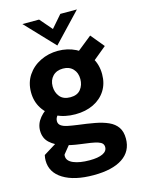

<svg xmlns="http://www.w3.org/2000/svg" viewBox="-133 -774 789 1064"><g transform="rotate(-15 261.0 -241.5)"><path d="M269.2 214.2Q159 214.2 95.5 174.9Q32 135.6 32 67.2Q32 61 32.8 52.7Q33.6 44.4 35.6 36.2L174.2 -49.8L205 -15.4L142.2 62Q141.2 64.8 141.2 66.9Q141.2 69 141.2 71.4Q141.2 98.8 176.3 113.8Q211.4 128.8 269.2 128.8Q317.6 128.8 344 116.3Q370.4 103.8 370.4 80.2Q370.4 67.4 363.1 59.4Q355.8 51.4 339.7 46.2Q323.6 41 298.2 36.9Q272.8 32.8 236.8 28.4Q191.2 22.6 147.2 9.3Q103.2 -4 74.2 -30.5Q45.2 -57 45.2 -101Q45.2 -140.2 72.1 -172.8Q99 -205.4 143.2 -226.2L202.6 -178Q176.4 -173.6 162.7 -159.8Q149 -146 149 -127.2Q149 -111.2 161.9 -101.6Q174.8 -92 198.8 -87Q222.8 -82 255.8 -77.6Q307.4 -71.2 350.9 -63.2Q394.4 -55.2 426.6 -40.7Q458.8 -26.2 476.2 -1.1Q493.6 24 493.6 64.2Q493.6 137 435.2 175.6Q376.8 214.2 269.2 214.2ZM259 -137.8Q197.2 -137.8 150.5 -161.3Q103.8 -184.8 77.8 -225.6Q51.8 -266.4 51.8 -318.8Q51.8 -374.4 79.4 -415.7Q107 -457 153.5 -479.9Q200 -502.8 254.8 -502.8Q309.2 -502.8 355.5 -479.9Q401.8 -457 430.2 -414.6Q458.6 -372.2 458.6 -314.6Q458.6 -261.2 433.4 -221.4Q408.2 -181.6 363.2 -159.7Q318.2 -137.8 259 -137.8ZM256.4 -236.2Q296.2 -236.2 315.6 -260.7Q335 -285.2 335 -319.6Q335 -355.8 313.8 -378.2Q292.6 -400.6 256.4 -400.6Q219.2 -400.6 197.6 -378Q176 -355.4 176 -320Q176 -285.2 196 -260.7Q216 -236.2 256.4 -236.2ZM425.4 -389 335.6 -446.8 449.8 -538.2 513.2 -461.2ZM260 -532 103.6 -697H199.4L260 -626.6L321.2 -697H416.4Z"/></g></svg>

Font: Hanken Grotesk
Style: Regular
Weight: 400
Designer: Alfredo Marco Pradil
Foundry: Hanken Design Co.
Version: Version 3.013